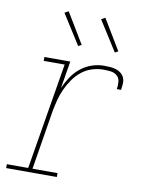

<svg xmlns="http://www.w3.org/2000/svg" viewBox="-85 -816 670 877"><g transform="rotate(10 250.0 -377.5)"><path d="M5 0V-18H104L186 -512H89V-530H209L188 -404Q200 -431 216.5 -456Q233 -481 256.5 -500Q280 -519 308 -528.5Q336 -538 364 -538Q378 -538 392.5 -537Q407 -536 420 -532Q433 -528 443.5 -519.5Q454 -511 459 -498.5Q464 -486 463 -471.5Q462 -457 460 -443H440Q443 -460 441.5 -477.5Q440 -495 427.5 -505.5Q415 -516 398 -518Q381 -520 364 -520Q338 -520 311.5 -511.5Q285 -503 263.5 -485.5Q242 -468 226 -445Q210 -422 198.5 -396.5Q187 -371 180.5 -345.5Q174 -320 169 -294L124 -18H240V0ZM402 -606 314 -745 332 -755 417 -614ZM232 -606 144 -745 162 -755 247 -614Z"/></g></svg>

Font: Iosevka Curly Slab ThObl
Style: Regular
Weight: 100
Italic angle: -9°
Monospace: yes
Designer: Belleve Invis
Foundry: Belleve Invis
Version: Version 11.0.0; ttfautohint (v1.8.3)